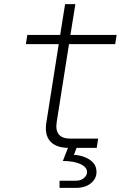

<svg xmlns="http://www.w3.org/2000/svg" viewBox="-20 -720 640 935"><path d="M270 195V160H350Q374 160 389 147Q404 134 404 118Q404 94 371.5 79Q339 64 286 64L311 0Q251 -1 223.5 -33Q196 -65 206 -125L266 -505H106L113 -550H273L297 -700H347L323 -550H548L541 -505H316L256 -125Q244 -45 323 -45H458L451 0H353L340 34Q364 35 389.5 44Q415 53 432.5 71Q450 89 450 118Q450 150 422.5 172.5Q395 195 350 195Z"/></svg>

Font: NKDuy Mono Thin
Style: Italic
Weight: 100
Italic angle: -9°
Monospace: yes
Designer: NKDuy
Foundry: NKDuy
Version: Version 2.251; ttfautohint (v1.8.4.7-5d5b)